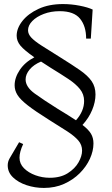

<svg xmlns="http://www.w3.org/2000/svg" viewBox="-20 -700 553 945"><path d="M440 6Q440 43 422.5 81.5Q405 120 372.5 152.5Q340 185 295.5 205Q251 225 196 225Q152 225 111 211.5Q70 198 44 173Q18 148 18 114Q18 96 27 80L74 0L94 9Q76 48 76 76Q76 106 98 128Q120 150 154 162.5Q188 175 225 175Q278 175 313.5 152.5Q349 130 366.5 99Q384 68 384 41Q384 13 365.5 -8.5Q347 -30 311 -53.5Q275 -77 220 -111Q153 -153 116.5 -181.5Q80 -210 66 -232.5Q52 -255 52 -280Q52 -318 77.5 -356Q103 -394 149 -418Q99 -453 80.5 -475.5Q62 -498 62 -524Q62 -561 90.5 -597Q119 -633 170 -656.5Q221 -680 290 -680Q331 -680 372 -672Q413 -664 436 -653L427 -510H404Q404 -571 374 -608Q344 -645 274 -645Q231 -645 195.5 -631.5Q160 -618 139 -596.5Q118 -575 118 -551Q118 -532 134.5 -514.5Q151 -497 185.5 -475Q220 -453 273 -420Q334 -382 373 -355Q412 -328 431 -300.5Q450 -273 450 -235Q450 -198 433.5 -158.5Q417 -119 386 -85Q416 -62 428 -41.5Q440 -21 440 6ZM263 -165Q291 -148 313.5 -134Q336 -120 354 -108Q394 -153 394 -203Q394 -236 373.5 -261.5Q353 -287 316 -311.5Q279 -336 230 -366Q202 -384 182 -397Q146 -382 126 -358Q106 -334 106 -309Q106 -272 151 -239.5Q196 -207 263 -165Z"/></svg>

Font: Bona Nova
Style: Italic
Weight: 400
Italic angle: -4°
Designer: Mateusz Machalski
Foundry: Capitalics
Version: Version 4.001; ttfautohint (v1.8.3)